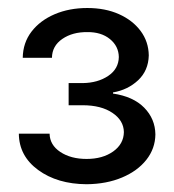

<svg xmlns="http://www.w3.org/2000/svg" viewBox="-20 -816 436 482"><path d="M197.3 -353.5Q124 -354 75.9 -389.2Q27.8 -424.3 27.3 -480.5H104.5Q105 -452.1 131.3 -434.6Q157.7 -417 197.3 -417Q237.8 -417 264.2 -435.8Q290.5 -454.6 291 -484.4Q290.5 -513.7 262.2 -532.7Q233.9 -551.8 187.5 -551.8H152.3V-607.4H187.5Q225.6 -607.9 251.7 -625.5Q277.8 -643.1 278.3 -672.9Q277.8 -700.2 255.9 -718Q233.9 -735.8 199.2 -735.4Q162.1 -735.8 136.5 -718.3Q110.8 -700.7 110.4 -670.9H37.1Q37.6 -708.5 59.1 -736.6Q80.6 -764.6 117.2 -780.3Q153.8 -795.9 199.2 -795.9Q244.1 -795.9 278.6 -780.5Q313 -765.1 333 -738.3Q353 -711.4 353.5 -676.8Q352.5 -638.7 326.7 -614.5Q300.8 -590.3 263.7 -584V-581.1Q314.5 -573.7 342 -545.7Q369.6 -517.6 370.1 -478.5Q369.6 -442.9 347.4 -414.8Q325.2 -386.7 286.4 -370.4Q247.6 -354 197.3 -353.5Z"/></svg>

Font: Inter Display V
Style: Regular
Weight: 400
Designer: Rasmus Andersson
Foundry: rsms
Version: Version 3.015;git-src